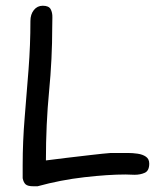

<svg xmlns="http://www.w3.org/2000/svg" viewBox="-20 -674 565 669"><path d="M96 -25Q77 -25 69.5 -31.5Q62 -38 59 -53V-98Q59 -181 66 -264.5Q73 -348 79.5 -432.5Q86 -517 86 -601Q86 -624 98 -639Q110 -654 129 -654Q150 -654 156.5 -642Q163 -630 162.5 -613Q162 -596 162 -580Q162 -469 151 -355.5Q140 -242 140 -115Q169 -119 212 -124Q255 -129 297.5 -134Q340 -139 366 -141H397Q408 -141 425 -141Q442 -141 459.5 -138.5Q477 -136 488.5 -128Q500 -120 500 -104Q500 -79 484.5 -72Q469 -65 449 -65Q441 -65 433 -65.5Q425 -66 417 -66Q357 -66 274 -56.5Q191 -47 111 -25Z"/></svg>

Font: Fuzzy Bubbles
Style: Regular
Weight: 400
Designer: Robert E. Leuschke
Foundry: Robert E. Leuschke
Version: Version 1.010; ttfautohint (v1.8.3)